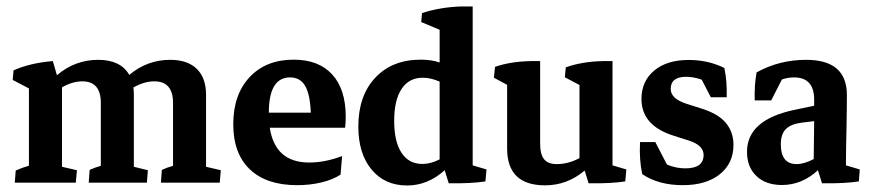

<svg xmlns="http://www.w3.org/2000/svg" viewBox="-20 -567 2709 596"><path d="M25.9 0 28.8 -37.6Q47.9 -46.4 69.8 -52.7V-292.5L19.5 -318.8L22 -348.6Q73.7 -371.6 144 -377.4L156.7 -333.5Q212.9 -381.3 284.7 -381.3Q354.5 -381.3 381.3 -334.5Q437 -381.3 508.3 -381.3Q562 -381.3 590.8 -353.3Q619.6 -325.2 619.6 -272.9V-49.3L665.5 -38.6L662.1 0H479.5L482.4 -39.6Q497.6 -46.9 517.1 -52.2V-247.6Q517.1 -314.5 459 -314.5Q427.7 -314.5 394 -295.4Q395.5 -285.2 395.5 -273.4V-49.3L439 -38.6L436 0H255.4L258.3 -39.6Q273.4 -46.9 293 -52.2V-247.6Q293 -314.5 235.4 -314.5Q205.1 -314.5 172.4 -295.9V-49.3L218.8 -38.6L215.3 0Z M902.3 7.8Q807.1 7.8 755.6 -41.3Q704.1 -90.3 704.1 -181.2Q704.1 -273.4 754.9 -327.6Q805.7 -381.8 891.6 -381.8Q969.2 -381.8 1011.2 -335.9Q1053.2 -290 1053.2 -204.6Q1053.2 -197.3 1052.7 -187.3Q1052.2 -177.2 1051.3 -170.4H817.4Q834 -62.5 939.9 -62.5Q988.8 -62.5 1042 -82.5L1037.1 -24.9Q1013.2 -9.3 977.8 -0.7Q942.4 7.8 902.3 7.8ZM880.4 -326.7Q814.5 -326.7 814.5 -217.3H944.8Q942.4 -274.9 927 -300.8Q911.6 -326.7 880.4 -326.7Z M1243.7 8.8Q1174.3 8.8 1133.3 -40.8Q1092.3 -90.3 1092.3 -174.3Q1092.3 -269.5 1144.8 -325.7Q1197.3 -381.8 1286.1 -381.8Q1319.3 -381.8 1344.7 -373V-474.6L1287.6 -498.5L1290 -526.4Q1344.7 -544.4 1409.2 -546.9H1447.3V-53.7L1490.2 -41L1486.8 -3.9Q1443.8 2.9 1373 2L1360.4 -38.6Q1307.6 8.8 1243.7 8.8ZM1203.6 -191.9Q1203.6 -127.4 1226.3 -92.8Q1249 -58.1 1291 -58.1Q1317.4 -58.1 1344.7 -72.3V-313.5Q1317.9 -325.7 1292 -325.7Q1249.5 -325.7 1226.6 -291Q1203.6 -256.3 1203.6 -191.9Z M1671.9 8.3Q1554.2 8.3 1554.2 -106V-303.7L1513.2 -325.7L1516.6 -359.4Q1563 -376 1628.4 -377.4H1656.7V-121.6Q1656.7 -87.9 1668.9 -72.8Q1681.2 -57.6 1708 -57.6Q1744.1 -57.6 1778.8 -76.2V-303.2L1733.4 -327.1L1736.3 -357.9Q1786.1 -376 1853 -377.4H1881.3V-53.7L1924.3 -41L1920.9 -3.9Q1878.4 2.9 1807.1 2L1794.9 -37.6Q1740.7 8.3 1671.9 8.3Z M2099.6 7.8Q2024.4 7.8 1973.6 -26.4Q1963.9 -71.3 1966.8 -126H2014.2L2050.3 -56.2Q2078.1 -44.4 2107.4 -44.4Q2164.1 -44.4 2164.1 -85.9Q2164.1 -116.2 2117.7 -130.9L2071.8 -145.5Q1971.2 -176.8 1971.2 -259.8Q1971.2 -314.9 2010.7 -347.9Q2050.3 -380.9 2117.7 -380.9Q2178.2 -380.9 2228.5 -356Q2237.3 -315.4 2235.8 -265.1H2186.5L2158.2 -319.8Q2132.3 -328.6 2109.9 -328.6Q2062 -328.6 2062 -291Q2062 -260.3 2111.8 -244.6L2157.7 -230Q2209.5 -213.9 2233.2 -185.5Q2256.8 -157.2 2256.8 -117.2Q2256.8 -60.1 2214.4 -26.1Q2171.9 7.8 2099.6 7.8Z M2407.2 7.3Q2357.4 7.3 2328.1 -20.5Q2298.8 -48.3 2298.8 -95.7Q2298.8 -195.3 2446.8 -226.1L2507.3 -238.8V-257.3Q2507.3 -326.7 2444.8 -326.7Q2425.8 -326.7 2407.2 -320.3L2374 -255.4H2322.8Q2321.3 -303.2 2328.6 -342.3Q2398.9 -381.3 2482.4 -381.3Q2608.9 -381.3 2608.9 -272Q2608.9 -258.3 2608.6 -230Q2608.4 -201.7 2607.7 -168.7Q2606.9 -135.7 2606.4 -107.4Q2606 -79.1 2606 -64.5V-53.7L2648.9 -41L2646 -3.9Q2603 2.9 2531.7 2L2519 -38.6Q2469.2 7.3 2407.2 7.3ZM2403.8 -119.1Q2403.8 -57.6 2453.1 -57.6Q2476.1 -57.6 2505.9 -73.2Q2505.9 -102.5 2506.6 -132.8Q2507.3 -163.1 2507.3 -190.9L2470.2 -186.5Q2435.1 -182.1 2419.4 -166.3Q2403.8 -150.4 2403.8 -119.1Z"/></svg>

Font: Markazi Text SemiBold
Style: Regular
Weight: 600
Designer: Borna Izadpanah (Arabic designer), Fiona Ross (Arabic design director) and Florian Runge (Latin designer)
Foundry: Borna Izadpanah and Florian Runge
Version: Version 1.001; ttfautohint (v1.8.3)